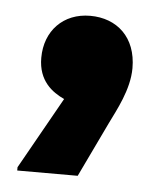

<svg xmlns="http://www.w3.org/2000/svg" viewBox="-36 -215 355 408"><g transform="rotate(5 141.5 -11.5)"><path d="M101 -1 15 152V159H144L200 42C214 13 240 -33 240 -79C240 -145 198 -182 141 -182C84 -182 45 -142 45 -84C45 -35 75 -13 101 -1Z"/></g></svg>

Font: Kufam Arabic Latin Roman Bold
Style: Regular
Weight: 700
Designer: Wael Morcos & Artur Schmal
Version: Version 1.200;PS 001.200;hotconv 1.0.88;makeotf.lib2.5.64775